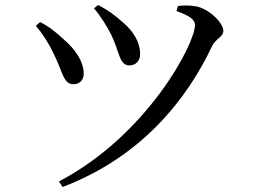

<svg xmlns="http://www.w3.org/2000/svg" viewBox="-20 -713 1040 766"><path d="M215 11 230 33C547 -88 727 -319 826 -529C841 -560 871 -565 871 -590C871 -624 809 -681 760 -688C736 -692 709 -692 690 -689L684 -669C737 -650 758 -634 758 -614C758 -536 565 -172 215 11ZM273 -377C301 -377 315 -397 314 -422C313 -464 285 -513 233 -557C210 -579 175 -608 140 -625L123 -610C149 -580 173 -543 194 -499C230 -428 232 -377 273 -377ZM496 -452C520 -452 539 -468 539 -498C539 -544 512 -589 470 -624C440 -651 410 -673 372 -693L355 -680C382 -648 407 -608 425 -572C457 -505 456 -452 496 -452Z"/></svg>

Font: Source Han Serif SC Medium
Style: Regular
Weight: 500
Designer: Ryoko NISHIZUKA 西塚涼子 (kana & ideographs); Frank Grießhammer (Latin, Greek & Cyrillic); Wenlong ZHANG 张文龙 (bopomofo); San
Foundry: Adobe
Version: Version 2.003;hotconv 1.1.1;makeotfexe 2.6.0